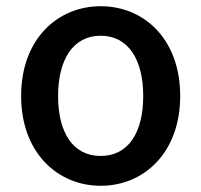

<svg xmlns="http://www.w3.org/2000/svg" viewBox="-20 -584 648 618"><path d="M304 14C443 14 560 -92 560 -275C560 -459 443 -564 304 -564C166 -564 48 -459 48 -275C48 -92 166 14 304 14ZM304 -82C215 -82 167 -157 167 -275C167 -392 215 -469 304 -469C393 -469 441 -392 441 -275C441 -157 393 -82 304 -82Z"/></svg>

Font: Noto Sans TC Medium
Style: Regular
Weight: 500
Designer: Ryoko NISHIZUKA 西塚涼子 (kana, bopomofo & ideographs); Paul D. Hunt (Latin, Greek & Cyrillic); Sandoll Communications 산돌커뮤니
Foundry: Adobe
Version: Version 2.004;hotconv 1.0.118;makeotfexe 2.5.65603